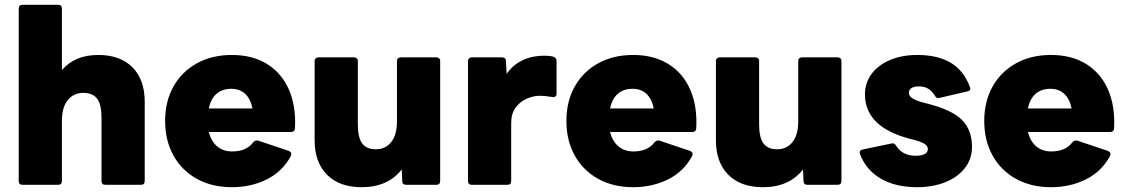

<svg xmlns="http://www.w3.org/2000/svg" viewBox="-20 -770 4690 800"><path d="M74 0Q58 0 58 -16V-734Q58 -750 74 -750H222Q238 -750 238 -734V-478Q292 -541 389 -541Q481 -541 532 -489.5Q583 -438 583 -346V-16Q583 0 567 0H419Q403 0 403 -16V-279Q403 -334 385 -358.5Q367 -383 327 -383Q287 -383 262.5 -353Q238 -323 238 -266V-16Q238 0 222 0Z M668 -266Q668 -347 702.5 -409Q737 -471 800 -506Q863 -541 946 -541Q1033 -541 1094 -502.5Q1155 -464 1184.5 -395Q1214 -326 1209 -235Q1208 -220 1192 -220H850Q860 -181 885 -160Q910 -139 947 -139Q1007 -139 1035 -177Q1044 -187 1056 -184L1184 -141Q1194 -136 1194 -128L1192 -120Q1157 -55 1091.5 -22.5Q1026 10 946 10Q863 10 800 -25Q737 -60 702.5 -122.5Q668 -185 668 -266ZM850 -318H1032Q1024 -358 1001.5 -379Q979 -400 944 -400Q906 -400 882 -379Q858 -358 850 -318Z M1291 -185V-516Q1291 -523 1295.5 -527Q1300 -531 1307 -531H1455Q1462 -531 1466.5 -527Q1471 -523 1471 -516V-252Q1471 -197 1489 -172.5Q1507 -148 1546 -148Q1586 -148 1610 -178Q1634 -208 1634 -265V-516Q1634 -523 1638.5 -527Q1643 -531 1650 -531H1798Q1805 -531 1809.5 -527Q1814 -523 1814 -516V-16Q1814 0 1798 0H1673Q1656 0 1656 -16L1654 -64Q1596 10 1487 10Q1394 10 1342.5 -42Q1291 -94 1291 -185Z M1946 0Q1930 0 1930 -16V-516Q1930 -523 1934.5 -527Q1939 -531 1946 -531H2071Q2088 -531 2088 -516L2091 -462Q2117 -500 2157.5 -519Q2198 -538 2247 -538Q2270 -538 2285 -534Q2299 -529 2299 -516V-379Q2299 -372 2294 -368Q2289 -364 2281 -366Q2246 -371 2230 -371Q2202 -371 2174 -358.5Q2146 -346 2128 -321Q2110 -296 2110 -259V-16Q2110 0 2094 0Z M2340 -266Q2340 -347 2374.5 -409Q2409 -471 2472 -506Q2535 -541 2618 -541Q2705 -541 2766 -502.5Q2827 -464 2856.5 -395Q2886 -326 2881 -235Q2880 -220 2864 -220H2522Q2532 -181 2557 -160Q2582 -139 2619 -139Q2679 -139 2707 -177Q2716 -187 2728 -184L2856 -141Q2866 -136 2866 -128L2864 -120Q2829 -55 2763.5 -22.5Q2698 10 2618 10Q2535 10 2472 -25Q2409 -60 2374.5 -122.5Q2340 -185 2340 -266ZM2522 -318H2704Q2696 -358 2673.5 -379Q2651 -400 2616 -400Q2578 -400 2554 -379Q2530 -358 2522 -318Z M2963 -185V-516Q2963 -523 2967.5 -527Q2972 -531 2979 -531H3127Q3134 -531 3138.5 -527Q3143 -523 3143 -516V-252Q3143 -197 3161 -172.5Q3179 -148 3218 -148Q3258 -148 3282 -178Q3306 -208 3306 -265V-516Q3306 -523 3310.5 -527Q3315 -531 3322 -531H3470Q3477 -531 3481.5 -527Q3486 -523 3486 -516V-16Q3486 0 3470 0H3345Q3328 0 3328 -16L3326 -64Q3268 10 3159 10Q3066 10 3014.5 -42Q2963 -94 2963 -185Z M3563 -129Q3562 -131 3562 -135Q3562 -144 3574 -147L3694 -172L3699 -173Q3707 -173 3714 -163Q3740 -121 3795 -121Q3819 -121 3832.5 -128Q3846 -135 3846 -149Q3846 -161 3834 -169.5Q3822 -178 3790 -187L3770 -192Q3584 -241 3584 -377Q3584 -425 3611.5 -462Q3639 -499 3688.5 -520Q3738 -541 3802 -541Q3887 -541 3941.5 -508.5Q3996 -476 4021 -408Q4023 -402 4023 -401Q4023 -396 4019.5 -393Q4016 -390 4010 -389L3894 -362L3890 -361Q3880 -361 3875 -372Q3863 -391 3847.5 -400.5Q3832 -410 3809 -410Q3790 -410 3778.5 -403.5Q3767 -397 3767 -383Q3767 -370 3781.5 -360.5Q3796 -351 3826 -343L3845 -338Q3947 -312 3988.5 -270Q4030 -228 4030 -158Q4030 -108 4000.5 -70Q3971 -32 3919 -11Q3867 10 3801 10Q3711 10 3649.5 -26Q3588 -62 3563 -129Z M4081 -266Q4081 -347 4115.5 -409Q4150 -471 4213 -506Q4276 -541 4359 -541Q4446 -541 4507 -502.5Q4568 -464 4597.5 -395Q4627 -326 4622 -235Q4621 -220 4605 -220H4263Q4273 -181 4298 -160Q4323 -139 4360 -139Q4420 -139 4448 -177Q4457 -187 4469 -184L4597 -141Q4607 -136 4607 -128L4605 -120Q4570 -55 4504.5 -22.5Q4439 10 4359 10Q4276 10 4213 -25Q4150 -60 4115.5 -122.5Q4081 -185 4081 -266ZM4263 -318H4445Q4437 -358 4414.5 -379Q4392 -400 4357 -400Q4319 -400 4295 -379Q4271 -358 4263 -318Z"/></svg>

Font: LINE Seed Sans TH App ExtraBold
Style: Regular
Weight: 800
Designer: Dalton Maag Ltd | Thai characters by Cadson Demak Co.,Ltd.
Foundry: Dalton Maag Ltd
Version: Version 1.003